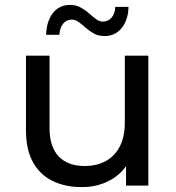

<svg xmlns="http://www.w3.org/2000/svg" viewBox="-20 -757 717 783"><path d="M314 6Q246 6 194.5 -19Q143 -44 114.5 -95.5Q86 -147 86 -225V-530H182V-236Q182 -158 219.5 -119Q257 -80 325 -80Q375 -80 412 -100.5Q449 -121 469 -160.5Q489 -200 489 -256V-530H585V0H494V-143L509 -105Q483 -52 431 -23Q379 6 314 6ZM406 -610Q382 -610 363.5 -620Q345 -630 330 -643.5Q315 -657 301 -667Q287 -677 273 -677Q251 -677 237.5 -660.5Q224 -644 222 -615H168Q170 -671 196 -704Q222 -737 266 -737Q290 -737 309 -726.5Q328 -716 343 -702.5Q358 -689 371.5 -679Q385 -669 399 -669Q421 -669 435 -685Q449 -701 450 -729H504Q503 -676 476.5 -643Q450 -610 406 -610Z"/></svg>

Font: Montserrat Thin Medium
Style: Regular
Weight: 500
Version: Version 9.000